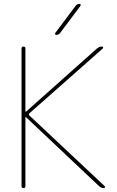

<svg xmlns="http://www.w3.org/2000/svg" viewBox="-20 -970 602 990"><path d="M91 -10V-720Q91 -730 101 -730Q111 -730 111 -720V-395Q111 -394 112 -394H114L480 -720Q492 -730 506 -730Q510 -730 511.5 -726.5Q513 -723 510 -720L132 -386Q126 -380 132 -374L520 -10Q522 -8 521 -4Q520 0 516 0Q503 0 491 -10L114 -366H112H111V-10Q111 0 101 0Q91 0 91 -10ZM270 -790Q266 -790 264.5 -793.5Q263 -797 265 -800L370 -940Q378 -950 390 -950Q394 -950 395.5 -946.5Q397 -943 395 -940L290 -800Q282 -790 270 -790Z"/></svg>

Font: Rounded Mplus 1c Thin
Style: Regular
Weight: 250
Version: Version 1.059.20150529